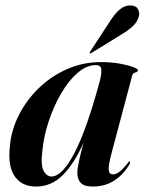

<svg xmlns="http://www.w3.org/2000/svg" viewBox="-20 -676 531 705"><path d="M390 -115Q377 -66.5 379.2 -51Q381.5 -35.5 395 -35.5Q405 -35.5 417.5 -44.5Q430 -53.5 449 -77Q454 -84 456 -83.5Q460 -82.5 455 -72.5Q434.5 -36 400.2 -13.5Q366 9 320.5 9Q290 9 277 -4Q264 -17 264 -41.5Q264 -56 270 -84.2Q276 -112.5 286.5 -151.5Q253 -76 211 -33.5Q169 9 112 9Q61.5 9 35 -27.2Q8.5 -63.5 16 -135.5Q20.5 -196.5 48.8 -252.5Q77 -308.5 122.8 -352.8Q168.5 -397 227 -422.5Q285.5 -448 350.5 -448Q388 -448 419 -442.5Q450 -437 468.2 -430Q486.5 -423 486.5 -418.5Q486.5 -411.5 477.2 -409.8Q468 -408 465.5 -399ZM135.5 -121Q129 -70.5 140 -49.2Q151 -28 169 -28Q208.5 -28 253.5 -114.5Q298.5 -201 345.5 -375Q353.5 -404.5 352 -420.8Q350.5 -437 332 -437Q298 -437 265.2 -408.8Q232.5 -380.5 205 -333.8Q177.5 -287 159 -231.2Q140.5 -175.5 135.5 -121ZM385 -599.5Q402 -626.5 419.8 -641.2Q437.5 -656 457 -656Q479 -656 486.2 -643Q493.5 -630 490 -616.5Q484.5 -595.5 467.8 -580Q451 -564.5 430 -552L315 -481Q311 -478.5 309.5 -480.5Q308.5 -482 311 -486.5Z"/></svg>

Font: Fraunces 144pt S000 SemiBold
Style: Italic
Weight: 600
Italic angle: -16°
Version: Version 1.000; ttfautohint (v1.8.3)